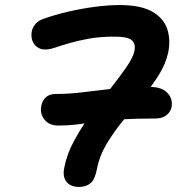

<svg xmlns="http://www.w3.org/2000/svg" viewBox="-20 -730 726 760"><path d="M293 10Q271 10 256 1Q241 -8 235 -25.5Q229 -43 235 -69Q245 -121 274.5 -175Q304 -229 342 -280.5Q380 -332 417 -379Q454 -426 480.5 -464.5Q507 -503 512 -528Q518 -557 501.5 -571Q485 -585 433 -585Q376 -585 332 -577Q288 -569 255.5 -559.5Q223 -550 199.5 -542Q176 -534 158 -534Q141 -534 127.5 -543.5Q114 -553 108 -569.5Q102 -586 106 -607Q109 -621 119.5 -634Q130 -647 148 -654Q195 -671 248.5 -683.5Q302 -696 355.5 -703Q409 -710 454 -710Q536 -710 581.5 -684.5Q627 -659 641.5 -616.5Q656 -574 646 -523Q636 -477 608.5 -433Q581 -389 543.5 -344.5Q506 -300 469 -255Q432 -210 403 -162Q374 -114 364 -62Q356 -20 338.5 -5Q321 10 293 10ZM212 -233Q175 -233 156.5 -256Q138 -279 143 -308Q147 -332 161.5 -345Q176 -358 199 -358Q254 -358 308.5 -365Q363 -372 427.5 -379Q492 -386 573 -386Q620 -386 642.5 -362.5Q665 -339 659 -305Q654 -285 637.5 -273Q621 -261 595 -261Q516 -261 458.5 -257Q401 -253 359 -247Q317 -241 281.5 -237Q246 -233 212 -233Z"/></svg>

Font: Shantell Sans Light SemiBold
Style: Italic
Weight: 600
Italic angle: -11°
Version: Version 1.011;[c5ecc13dd]